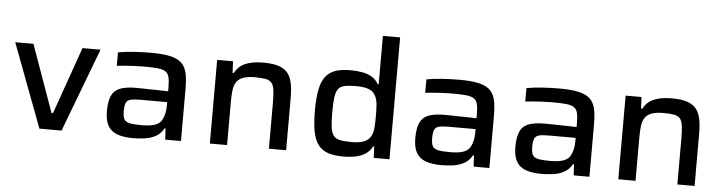

<svg xmlns="http://www.w3.org/2000/svg" viewBox="-46 -951 4392 1166"><g transform="rotate(5 2150.0 -367.5)"><path d="M218 0 26 -510H137L283 -101H292L436 -510H546L353 0Z M788 8Q732 8 694 -5.5Q656 -19 636.5 -51.5Q617 -84 617 -141Q617 -199 631.5 -233.5Q646 -268 682 -283Q718 -298 783 -298Q794 -298 815.5 -297.5Q837 -297 865.5 -296.5Q894 -296 923 -295.5Q952 -295 977 -294V-319Q977 -359 971 -381.5Q965 -404 948 -414.5Q931 -425 899 -428Q867 -431 816 -431Q791 -431 759 -429.5Q727 -428 697.5 -425.5Q668 -423 653 -421V-503Q696 -511 748 -514.5Q800 -518 854 -518Q914 -518 955 -511Q996 -504 1021 -489Q1046 -474 1059 -450Q1072 -426 1076.5 -393Q1081 -360 1081 -316V0H985L981 -68H975Q957 -34 925.5 -17.5Q894 -1 857.5 3.5Q821 8 788 8ZM835 -75Q864 -75 887.5 -78.5Q911 -82 929 -91.5Q947 -101 957 -118Q967 -136 972 -158.5Q977 -181 977 -210V-228H809Q772 -228 752.5 -222.5Q733 -217 726 -200.5Q719 -184 719 -151Q719 -118 727.5 -102Q736 -86 761 -80.5Q786 -75 835 -75Z M1257 0V-510H1354L1357 -440H1365Q1378 -465 1399 -482Q1420 -499 1455 -508.5Q1490 -518 1540 -518Q1599 -518 1635 -505Q1671 -492 1689.5 -467Q1708 -442 1715 -404.5Q1722 -367 1722 -317V0H1617V-277Q1617 -328 1613 -357.5Q1609 -387 1596.5 -401.5Q1584 -416 1559.5 -420.5Q1535 -425 1495 -425Q1449 -425 1422 -414.5Q1395 -404 1382 -383.5Q1369 -363 1365.5 -332.5Q1362 -302 1362 -262V0Z M2072 8Q2016 8 1978.5 -4.5Q1941 -17 1918 -46.5Q1895 -76 1885 -127Q1875 -178 1875 -254Q1875 -331 1885 -382Q1895 -433 1917.5 -462.5Q1940 -492 1976.5 -505Q2013 -518 2068 -518Q2109 -518 2142 -512Q2175 -506 2200 -491Q2225 -476 2241 -448H2247V-743H2352V0H2256L2253 -69H2246Q2230 -37 2202 -20.5Q2174 -4 2140.5 2Q2107 8 2072 8ZM2115 -84Q2164 -84 2192 -96.5Q2220 -109 2232 -134Q2243 -158 2245 -188Q2247 -218 2247 -258Q2247 -296 2244.5 -325Q2242 -354 2232 -374Q2220 -401 2191.5 -413Q2163 -425 2113 -425Q2069 -425 2042.5 -419.5Q2016 -414 2003 -396.5Q1990 -379 1985.5 -345.5Q1981 -312 1981 -255Q1981 -198 1985.5 -163.5Q1990 -129 2003.5 -112Q2017 -95 2043.5 -89.5Q2070 -84 2115 -84Z M2668 8Q2612 8 2574 -5.5Q2536 -19 2516.5 -51.5Q2497 -84 2497 -141Q2497 -199 2511.5 -233.5Q2526 -268 2562 -283Q2598 -298 2663 -298Q2674 -298 2695.5 -297.5Q2717 -297 2745.5 -296.5Q2774 -296 2803 -295.5Q2832 -295 2857 -294V-319Q2857 -359 2851 -381.5Q2845 -404 2828 -414.5Q2811 -425 2779 -428Q2747 -431 2696 -431Q2671 -431 2639 -429.5Q2607 -428 2577.5 -425.5Q2548 -423 2533 -421V-503Q2576 -511 2628 -514.5Q2680 -518 2734 -518Q2794 -518 2835 -511Q2876 -504 2901 -489Q2926 -474 2939 -450Q2952 -426 2956.5 -393Q2961 -360 2961 -316V0H2865L2861 -68H2855Q2837 -34 2805.5 -17.5Q2774 -1 2737.5 3.5Q2701 8 2668 8ZM2715 -75Q2744 -75 2767.5 -78.5Q2791 -82 2809 -91.5Q2827 -101 2837 -118Q2847 -136 2852 -158.5Q2857 -181 2857 -210V-228H2689Q2652 -228 2632.5 -222.5Q2613 -217 2606 -200.5Q2599 -184 2599 -151Q2599 -118 2607.5 -102Q2616 -86 2641 -80.5Q2666 -75 2715 -75Z M3278 8Q3222 8 3184 -5.5Q3146 -19 3126.5 -51.5Q3107 -84 3107 -141Q3107 -199 3121.5 -233.5Q3136 -268 3172 -283Q3208 -298 3273 -298Q3284 -298 3305.5 -297.5Q3327 -297 3355.5 -296.5Q3384 -296 3413 -295.5Q3442 -295 3467 -294V-319Q3467 -359 3461 -381.5Q3455 -404 3438 -414.5Q3421 -425 3389 -428Q3357 -431 3306 -431Q3281 -431 3249 -429.5Q3217 -428 3187.5 -425.5Q3158 -423 3143 -421V-503Q3186 -511 3238 -514.5Q3290 -518 3344 -518Q3404 -518 3445 -511Q3486 -504 3511 -489Q3536 -474 3549 -450Q3562 -426 3566.5 -393Q3571 -360 3571 -316V0H3475L3471 -68H3465Q3447 -34 3415.5 -17.5Q3384 -1 3347.5 3.5Q3311 8 3278 8ZM3325 -75Q3354 -75 3377.5 -78.5Q3401 -82 3419 -91.5Q3437 -101 3447 -118Q3457 -136 3462 -158.5Q3467 -181 3467 -210V-228H3299Q3262 -228 3242.5 -222.5Q3223 -217 3216 -200.5Q3209 -184 3209 -151Q3209 -118 3217.5 -102Q3226 -86 3251 -80.5Q3276 -75 3325 -75Z M3747 0V-510H3844L3847 -440H3855Q3868 -465 3889 -482Q3910 -499 3945 -508.5Q3980 -518 4030 -518Q4089 -518 4125 -505Q4161 -492 4179.5 -467Q4198 -442 4205 -404.5Q4212 -367 4212 -317V0H4107V-277Q4107 -328 4103 -357.5Q4099 -387 4086.5 -401.5Q4074 -416 4049.5 -420.5Q4025 -425 3985 -425Q3939 -425 3912 -414.5Q3885 -404 3872 -383.5Q3859 -363 3855.5 -332.5Q3852 -302 3852 -262V0Z"/></g></svg>

Font: Saira SemiExpanded Medium
Style: Regular
Weight: 500
Width: 6
Designer: Hector Gatti with collaboration of the Omnibus-Type team
Foundry: Omnibus-Type
Version: Version 1.101